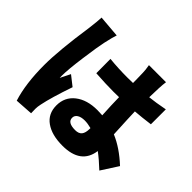

<svg xmlns="http://www.w3.org/2000/svg" viewBox="-179 -1047 1358 1358"><g transform="rotate(45 500.0 -368.0)"><path d="M135.7 -788.1 300.8 -774.4Q292 -752 274.4 -672.9Q263.7 -625 245.6 -492.7Q227.5 -360.4 227.5 -298.8Q227.5 -280.3 228.5 -276.4Q234.4 -292 247.1 -315.4Q259.8 -338.9 265.6 -352.5L338.9 -294.9Q284.2 -135.7 266.6 -48.8Q260.7 -21.5 260.7 -2Q260.7 27.3 261.7 43L127 51.8Q85.9 -77.1 85.9 -264.6Q85.9 -409.2 125 -675.8Q134.8 -752 135.7 -788.1ZM632.8 -172.9V-179.7Q595.7 -189.5 566.4 -189.5Q531.2 -189.5 510.3 -176.3Q489.3 -163.1 489.3 -139.6Q489.3 -92.8 566.4 -92.8Q601.6 -92.8 617.2 -112.3Q632.8 -131.8 632.8 -172.9ZM970.7 -137.7 889.6 -11.7Q833 -65.4 784.2 -101.6Q763.7 48.8 580.1 48.8Q473.6 48.8 411.1 4.4Q348.6 -40 348.6 -123Q348.6 -206.1 411.6 -255.4Q474.6 -304.7 578.1 -304.7Q596.7 -304.7 627.9 -302.7Q622.1 -402.3 621.1 -477.5Q602.5 -476.6 565.4 -476.6Q490.2 -476.6 387.7 -483.4L386.7 -626Q472.7 -617.2 564.5 -617.2Q601.6 -617.2 620.1 -618.2Q620.1 -635.7 619.6 -659.2Q619.1 -682.6 618.7 -696.8Q618.2 -710.9 618.2 -718.8Q618.2 -744.1 610.4 -787.1H781.2Q777.3 -760.7 775.4 -720.7Q774.4 -695.3 772.5 -627.9Q830.1 -633.8 916 -650.4V-501Q835 -490.2 771.5 -485.4Q772.5 -437.5 781.2 -265.6Q875 -226.6 970.7 -137.7Z"/></g></svg>

Font: Gen Shin Gothic Heavy
Style: Bold
Weight: 900
Designer: [Source Han Sans]
Ryoko NISHIZUKA  (kana & ideographs); Paul D. Hunt (Latin, Greek & Cyrillic); Wenlong ZHANG  (bopomofo
Version: Version 1.002.20150607